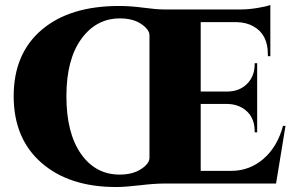

<svg xmlns="http://www.w3.org/2000/svg" viewBox="-20 -738 1181 772"><path d="M640 0Q601 0 542 7Q483 14 447 14Q258 14 146.5 -83.5Q35 -181 35 -351.5Q35 -522 147.5 -618Q260 -714 459 -714Q505 -714 557 -707Q609 -700 640 -700H948Q979 -700 1015.5 -706Q1052 -712 1067 -718V-512H1057V-520Q1057 -600 999 -632Q971 -648 932 -649H787V-370H896Q944 -371 974 -401.5Q1004 -432 1004 -480V-484H1014V-206H1004V-211Q1004 -275 953 -305Q928 -319 897 -320H787V-51H910Q983 -51 1039 -99Q1095 -147 1118 -232H1128L1090 0ZM462 -664Q367 -664 307 -581.5Q247 -499 247 -351Q247 -203 305.5 -119.5Q364 -36 461 -36Q513 -36 547 -58Q581 -80 581 -104V-596Q581 -619 548 -641.5Q515 -664 462 -664Z"/></svg>

Font: Cinzel Decorative Black
Style: Regular
Weight: 900
Designer: Natanael Gama
Version: Version 1.002;PS 001.002;hotconv 1.0.56;makeotf.lib2.0.21325